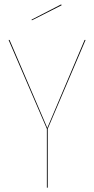

<svg xmlns="http://www.w3.org/2000/svg" viewBox="-20 -864 434 884"><path d="M261.7 -843.8 263.7 -839.8 127 -770.5 125 -773.4ZM374 -680.2 199.7 -271V0H195.8V-271L19.5 -680.2H23.9L197.8 -274.9L369.6 -680.2Z"/></svg>

Font: Fira Sans Compressed Four
Style: Regular
Weight: 100
Width: 1
Designer: Carrois Corporate & Edenspiekermann AG
Foundry: Carrois Corporate GbR & Edenspiekermann AG
Version: Version 4.203;PS 004.203;hotconv 1.0.88;makeotf.lib2.5.64775